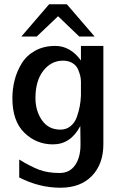

<svg xmlns="http://www.w3.org/2000/svg" viewBox="-20 -696 579 899"><path d="M80 -525 210 -676H293L423 -525H351L252 -620L152 -525ZM38 -236Q38 -280 48.5 -321Q59 -362 81.5 -399Q104 -436 144.5 -458.5Q185 -481 239 -481Q309 -481 359 -413V-481H464V-21Q464 72 410.5 127.5Q357 183 263 183Q164 183 70 135V51Q122 83 162.5 98.5Q203 114 259 114Q306 114 331.5 77.5Q357 41 357 -19Q357 -34 356.5 -63Q356 -92 356 -106Q311 -20 228 -20Q150 -20 94 -74.5Q38 -129 38 -236ZM146 -237Q146 -177 176.5 -133Q207 -89 263 -89Q290 -89 310 -105Q330 -121 339.5 -147.5Q349 -174 353.5 -198.5Q358 -223 359 -249V-313Q359 -326 356 -339.5Q353 -353 345.5 -371Q338 -389 319.5 -400.5Q301 -412 275 -412Q220 -412 183 -365Q146 -318 146 -237Z"/></svg>

Font: Coval
Style: Medium
Weight: 500
Foundry: Context Ltd
Version: Version 001.000